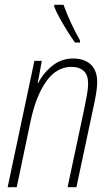

<svg xmlns="http://www.w3.org/2000/svg" viewBox="-20 -784 465 804"><path d="M12 0 124 -529H155L138 -436H140Q161 -478 199 -508.5Q237 -539 287 -539Q333 -539 360 -514Q387 -489 387 -440Q387 -419 382 -389.5Q377 -360 371 -334L300 0H263L335 -339Q340 -365 344.5 -389.5Q349 -414 349 -435Q349 -470 330.5 -487Q312 -504 279 -504Q218 -504 175 -445Q132 -386 109 -281L50 0ZM294 -606Q280 -625 263.5 -651.5Q247 -678 231.5 -705.5Q216 -733 207 -756V-764H246Q260 -725 278 -686.5Q296 -648 315 -615V-606Z"/></svg>

Font: Noto Sans Condensed ExtraLight
Style: Italic
Weight: 200
Width: 3
Italic angle: -12°
Designer: Monotype Design Team
Foundry: Monotype Imaging Inc.
Version: Version 2.013; ttfautohint (v1.8.4.7-5d5b)